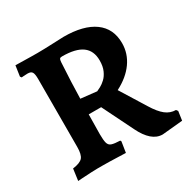

<svg xmlns="http://www.w3.org/2000/svg" viewBox="-150 -789 941 948"><g transform="rotate(-30 320.5 -315.0)"><path d="M514.3 16Q481.6 16 454.2 -7.7Q426.8 -31.5 404.6 -77.2L317.9 -252.7H247.1L245.5 -140.2Q245.5 -106.5 250 -90.1Q254.5 -73.7 269.7 -68.7Q285 -63.6 317 -62.7L320.4 -56.9L310.9 4Q310.9 4 296.9 3.5Q282.8 3 261.7 2.3Q240.5 1.5 218.2 1Q195.9 0.5 178.8 0.5Q148.4 0 115.8 1.5Q83.2 2.9 60.4 4.6Q37.6 6.3 37.6 6.3L46.6 -59.9Q89.1 -65.4 103.4 -82.2Q117.6 -99.1 117.6 -141.6L118.2 -528.7Q118.2 -557.6 111.6 -567.9Q105 -578.2 86.2 -578.2Q76.3 -578.2 64 -577.2Q51.7 -576.2 51.7 -576.2L46.1 -583.8L54.9 -643.6Q54.9 -643.6 68.4 -643.3Q82 -643.1 102.4 -642.6Q122.9 -642.1 144.2 -641.8Q165.4 -641.5 179.9 -641.5Q195.1 -641.5 220.1 -642.2Q245.2 -643 270.6 -644Q296.1 -645 313.5 -645.7Q330.8 -646.4 330.8 -646.4Q444.1 -646.4 504.9 -602.4Q565.7 -558.4 565.7 -475.4Q565.7 -416.3 530.8 -367.2Q495.9 -318.1 430.8 -284.8L519.2 -142.4Q546.8 -97.2 573 -76.6Q599.1 -56 631 -56L638.2 -46.6L630.8 5ZM340.4 -330.3Q348.1 -333.4 362.3 -341.1Q376.6 -348.7 391.5 -362.7Q406.4 -376.6 416.8 -399.8Q427.2 -422.9 427.2 -456.5Q427.2 -512.2 390 -539.3Q352.9 -566.4 275.8 -566.4Q265.8 -566.4 262.5 -562.2Q259.2 -557.9 258.2 -543.9Q254.7 -483.4 252.6 -434.9Q250.6 -386.5 249.6 -340.3Z"/></g></svg>

Font: Alegreya
Style: Regular
Weight: 400
Designer: Juan Pablo del Peral
Foundry: Huerta Tipografica
Version: Version 2.009